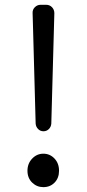

<svg xmlns="http://www.w3.org/2000/svg" viewBox="-20 -769 362 802"><path d="M128.9 -252.9 118.2 -644.5 116.2 -713.9Q115.2 -728.5 125.5 -738.8Q135.7 -749 149.4 -749H172.9Q187.5 -749 197.3 -738.8Q207 -728.5 207 -713.9L205.1 -644.5L194.3 -252.9Q193.4 -239.3 184.1 -230Q174.8 -220.7 161.6 -220.7Q148.4 -220.7 139.2 -230Q129.9 -239.3 128.9 -252.9ZM161.1 12.7Q133.8 12.7 114.3 -6.3Q94.7 -25.4 94.7 -55.7Q94.7 -85.9 114.3 -106.4Q133.8 -127 161.1 -127Q188.5 -127 207.5 -106.9Q226.6 -86.9 226.6 -55.7Q226.6 -25.4 208 -6.3Q189.5 12.7 161.1 12.7Z"/></svg>

Font: Gen Jyuu GothicL Regular
Style: Regular
Weight: 400
Designer: [Source Han Sans]
Ryoko NISHIZUKA  (kana & ideographs); Paul D. Hunt (Latin, Greek & Cyrillic); Wenlong ZHANG  (bopomofo
Version: Version 1.002.20150607